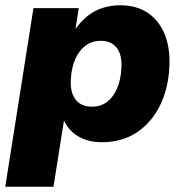

<svg xmlns="http://www.w3.org/2000/svg" viewBox="-30 -529 697 729"><path d="M-10 180 97 -498H269L256 -415H254Q275 -446 301.5 -467.5Q328 -489 360 -499Q392 -509 426 -509Q489 -509 532 -479.5Q575 -450 596 -397Q617 -344 613 -274Q609 -192 577 -127.5Q545 -63 489 -26Q433 11 357 11Q303 11 265 -12.5Q227 -36 210 -78H214L173 180ZM319 -124Q353 -124 377 -142.5Q401 -161 415 -194.5Q429 -228 431 -271Q434 -320 413.5 -347Q393 -374 352 -374Q319 -374 294.5 -355.5Q270 -337 255.5 -304Q241 -271 239 -227Q236 -178 257 -151Q278 -124 319 -124Z"/></svg>

Font: Nunito Sans 10pt Black
Style: Italic
Weight: 900
Italic angle: -9°
Designer: Vernon Adams
Foundry: Vernon Adams
Version: Version 3.101;gftools[0.9.27]